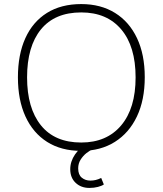

<svg xmlns="http://www.w3.org/2000/svg" viewBox="-20 -733 799 943"><path d="M68 -353Q68 -465 104.5 -545.5Q141 -626 210.5 -669.5Q280 -713 379 -713Q475 -713 545 -669.5Q615 -626 653 -545.5Q691 -465 691 -354Q691 -242 652.5 -161Q614 -80 544 -36Q474 8 379 8Q281 8 211.5 -36Q142 -80 105 -161Q68 -242 68 -353ZM113 -353Q113 -202 181 -117.5Q249 -33 379 -33Q504 -33 575 -117Q646 -201 646 -353Q646 -505 575.5 -588.5Q505 -672 379 -672Q249 -672 181 -588.5Q113 -505 113 -353ZM419 190Q378 190 351.5 165Q325 140 325 98Q325 60 348.5 25.5Q372 -9 415 -31L436 0Q421 6 404.5 19Q388 32 376 51Q364 70 364 94Q364 125 381.5 139.5Q399 154 424 154Q437 154 450 151Q463 148 477 141L490 173Q480 180 461 185Q442 190 419 190Z"/></svg>

Font: Mulish ExtraLight ExtraLight
Style: Regular
Weight: 250
Version: Version 3.603